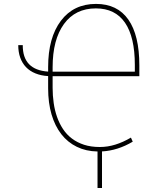

<svg xmlns="http://www.w3.org/2000/svg" viewBox="-20 -757 809 972"><path d="M72.4 -528.4H95.2Q94.5 -403.1 223.7 -394.5V-417.6Q223.7 -566.1 288.4 -652Q353 -737.2 465.9 -737.2Q574.2 -737.2 629.8 -657.8Q685.4 -578.5 685.4 -426.1V-371.4H246.4V-312.5Q246.4 -273.1 251.8 -235.6Q257.1 -198.2 268.8 -165Q280.5 -131.7 299 -103.7Q317.5 -75.6 344.1 -55.6Q370.7 -35.5 405.7 -24.1Q440.7 -12.8 485.1 -12.8Q524.9 -12.8 563.9 -24.9Q603 -36.9 642.8 -60.4L652 -39.8Q576 5.3 496.4 9.6V194.6H473.7V9.9Q415.5 8.9 369.1 -13.7Q322.8 -36.2 290.5 -77.6Q258.2 -119 240.9 -177.7Q223.7 -236.5 223.7 -309.7V-371.8Q187.5 -373.9 159.3 -385.5Q131 -397 111.9 -416.9Q92.7 -436.8 82.6 -464.8Q72.4 -492.9 72.4 -528.4ZM246.4 -416.2V-394.2H662.6V-428.3Q662.6 -569.2 612.9 -641.9Q563.2 -714.5 465.2 -714.5Q361.5 -714.5 304 -635.7Q246.4 -556.5 246.4 -416.2Z"/></svg>

Font: Inter P Thin
Style: Regular
Weight: 100
Designer: Rasmus Andersson
Foundry: rsms
Version: Version 3.018;git-588b23468